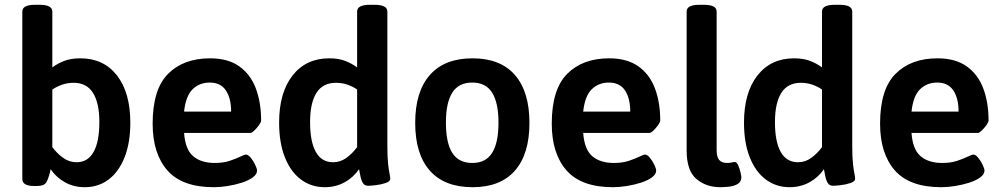

<svg xmlns="http://www.w3.org/2000/svg" viewBox="-20 -773 4179 800"><path d="M333 7Q288 7 251.5 -13Q215 -33 191 -68Q186 -41 176 -19Q171 -7 160.5 -2.5Q150 2 131 2H122Q73 2 73 -27V-725Q73 -753 126 -753H145Q198 -753 198 -725V-492Q219 -508 247 -519Q275 -530 315 -530Q412 -530 467.5 -458.5Q523 -387 523 -262Q523 -178 499 -117.5Q475 -57 432.5 -25Q390 7 333 7ZM299 -97Q346 -97 370 -140Q394 -183 394 -264Q394 -344 367.5 -386Q341 -428 287 -428Q261 -428 238.5 -420Q216 -412 198 -400V-160Q218 -133 243.5 -115Q269 -97 299 -97Z M871 7Q739 7 677.5 -63Q616 -133 616 -258Q616 -401 680.5 -465.5Q745 -530 855 -530Q930 -530 977 -496.5Q1024 -463 1046 -404.5Q1068 -346 1068 -271Q1068 -264 1059 -251.5Q1050 -239 1039.5 -229Q1029 -219 1023 -219H747Q752 -150 785 -122Q818 -94 875 -94Q911 -94 937.5 -103Q964 -112 981.5 -120.5Q999 -129 1005 -129Q1014 -129 1025 -115.5Q1036 -102 1043.5 -86Q1051 -70 1051 -62Q1051 -47 1033.5 -34Q1016 -21 988 -12Q960 -3 929 2Q898 7 871 7ZM747 -308H943Q943 -364 921 -396.5Q899 -429 854 -429Q811 -429 782.5 -401Q754 -373 747 -308Z M1333 7Q1277 7 1234 -25Q1191 -57 1167 -117.5Q1143 -178 1143 -262Q1143 -387 1199 -458.5Q1255 -530 1352 -530Q1391 -530 1419 -519Q1447 -508 1468 -492V-725Q1468 -753 1521 -753H1541Q1594 -753 1594 -725V-166Q1594 -118 1597 -91Q1600 -64 1603 -50Q1606 -36 1606 -28Q1606 -17 1587 -10.5Q1568 -4 1546 -1.5Q1524 1 1514 1Q1499 1 1492 -10.5Q1485 -22 1482 -38Q1479 -54 1476 -68Q1452 -33 1415 -13Q1378 7 1333 7ZM1368 -97Q1398 -97 1423 -115Q1448 -133 1468 -160V-400Q1451 -412 1428.5 -420Q1406 -428 1380 -428Q1325 -428 1298.5 -386Q1272 -344 1272 -264Q1272 -183 1296 -140Q1320 -97 1368 -97Z M1949 7Q1832 7 1771 -62Q1710 -131 1710 -261Q1710 -391 1771 -460.5Q1832 -530 1949 -530Q2065 -530 2125.5 -460.5Q2186 -391 2186 -261Q2186 -131 2125.5 -62Q2065 7 1949 7ZM1948 -94Q2004 -94 2030.5 -136Q2057 -178 2057 -262Q2057 -345 2030.5 -387Q2004 -429 1948 -429Q1891 -429 1864.5 -387Q1838 -345 1838 -262Q1838 -178 1864.5 -136Q1891 -94 1948 -94Z M2534 7Q2402 7 2340.5 -63Q2279 -133 2279 -258Q2279 -401 2343.5 -465.5Q2408 -530 2518 -530Q2593 -530 2640 -496.5Q2687 -463 2709 -404.5Q2731 -346 2731 -271Q2731 -264 2722 -251.5Q2713 -239 2702.5 -229Q2692 -219 2686 -219H2410Q2415 -150 2448 -122Q2481 -94 2538 -94Q2574 -94 2600.5 -103Q2627 -112 2644.5 -120.5Q2662 -129 2668 -129Q2677 -129 2688 -115.5Q2699 -102 2706.5 -86Q2714 -70 2714 -62Q2714 -47 2696.5 -34Q2679 -21 2651 -12Q2623 -3 2592 2Q2561 7 2534 7ZM2410 -308H2606Q2606 -364 2584 -396.5Q2562 -429 2517 -429Q2474 -429 2445.5 -401Q2417 -373 2410 -308Z M2981 7Q2922 7 2881.5 -27.5Q2841 -62 2841 -146V-725Q2841 -753 2894 -753H2913Q2966 -753 2966 -725V-148Q2966 -118 2977 -106Q2988 -94 3009 -94Q3021 -94 3028.5 -96Q3036 -98 3041 -98Q3050 -98 3056 -84Q3062 -70 3065.5 -54.5Q3069 -39 3069 -35Q3069 -15 3053 -6Q3037 3 3016 5Q2995 7 2981 7Z M3270 7Q3214 7 3171 -25Q3128 -57 3104 -117.5Q3080 -178 3080 -262Q3080 -387 3136 -458.5Q3192 -530 3289 -530Q3328 -530 3356 -519Q3384 -508 3405 -492V-725Q3405 -753 3458 -753H3478Q3531 -753 3531 -725V-166Q3531 -118 3534 -91Q3537 -64 3540 -50Q3543 -36 3543 -28Q3543 -17 3524 -10.5Q3505 -4 3483 -1.5Q3461 1 3451 1Q3436 1 3429 -10.5Q3422 -22 3419 -38Q3416 -54 3413 -68Q3389 -33 3352 -13Q3315 7 3270 7ZM3305 -97Q3335 -97 3360 -115Q3385 -133 3405 -160V-400Q3388 -412 3365.5 -420Q3343 -428 3317 -428Q3262 -428 3235.5 -386Q3209 -344 3209 -264Q3209 -183 3233 -140Q3257 -97 3305 -97Z M3902 7Q3770 7 3708.5 -63Q3647 -133 3647 -258Q3647 -401 3711.5 -465.5Q3776 -530 3886 -530Q3961 -530 4008 -496.5Q4055 -463 4077 -404.5Q4099 -346 4099 -271Q4099 -264 4090 -251.5Q4081 -239 4070.5 -229Q4060 -219 4054 -219H3778Q3783 -150 3816 -122Q3849 -94 3906 -94Q3942 -94 3968.5 -103Q3995 -112 4012.5 -120.5Q4030 -129 4036 -129Q4045 -129 4056 -115.5Q4067 -102 4074.5 -86Q4082 -70 4082 -62Q4082 -47 4064.5 -34Q4047 -21 4019 -12Q3991 -3 3960 2Q3929 7 3902 7ZM3778 -308H3974Q3974 -364 3952 -396.5Q3930 -429 3885 -429Q3842 -429 3813.5 -401Q3785 -373 3778 -308Z"/></svg>

Font: Asap SemiBold
Style: Regular
Weight: 600
Designer: Pablo Cosgaya
Foundry: Omnibus-Type
Version: Version 3.001; ttfautohint (v1.8.3)